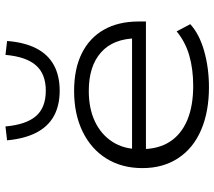

<svg xmlns="http://www.w3.org/2000/svg" viewBox="-62 -732 802 719"><g transform="rotate(-90 339.5 -373.0)"><path d="M372 8Q280 8 211.5 -21.5Q143 -51 106 -107.5Q69 -164 69 -241Q69 -318 104.5 -375.5Q140 -433 205.5 -465Q271 -497 358 -497Q441 -497 499 -468Q557 -439 587.5 -385Q618 -331 618 -255V-228H118V-280H578L555 -263Q554 -350 502.5 -396Q451 -442 358 -442Q292 -442 243.5 -419Q195 -396 167.5 -353.5Q140 -311 140 -252V-245Q140 -182 167.5 -139Q195 -96 248 -73.5Q301 -51 377 -51Q439 -51 490 -65.5Q541 -80 581 -113L608 -62Q571 -28 507.5 -10Q444 8 372 8ZM359 -551Q303 -551 263.5 -573Q224 -595 201.5 -639Q179 -683 173 -748L225 -754Q232 -676 264 -639.5Q296 -603 359 -603Q421 -603 453.5 -639.5Q486 -676 493 -754L545 -748Q540 -683 517.5 -639Q495 -595 455 -573Q415 -551 359 -551Z"/></g></svg>

Font: Nunito Sans 10pt Expanded Light
Style: Regular
Weight: 300
Width: 7
Designer: Vernon Adams
Foundry: Vernon Adams
Version: Version 3.101;gftools[0.9.27]